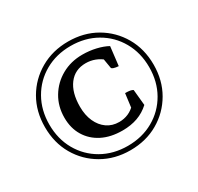

<svg xmlns="http://www.w3.org/2000/svg" viewBox="-130 -886 933 903"><g transform="rotate(-30 337.0 -435.0)"><path d="M337 -140Q253 -140 186 -178.5Q119 -217 80.5 -283.5Q42 -350 42 -435Q42 -520 80.5 -586.5Q119 -653 186 -691.5Q253 -730 337 -730Q422 -730 488.5 -691.5Q555 -653 593.5 -586.5Q632 -520 632 -435Q632 -350 593.5 -283.5Q555 -217 488.5 -178.5Q422 -140 337 -140ZM337 -164Q415 -164 476.5 -199Q538 -234 573 -295.5Q608 -357 608 -435Q608 -513 573 -574.5Q538 -636 476.5 -671Q415 -706 337 -706Q259 -706 197.5 -671Q136 -636 101 -574.5Q66 -513 66 -435Q66 -357 101 -295.5Q136 -234 197.5 -199Q259 -164 337 -164ZM351.2 -239Q287.5 -239 241.2 -262.5Q194.9 -286 169.2 -328.5Q143.5 -370.9 143.5 -427.7Q143.5 -489.3 172.8 -538Q202 -586.8 252 -614.9Q301.9 -643 364.2 -643Q402.2 -643 437.5 -634.8Q472.8 -626.5 498.2 -612.5L486.2 -510.4Q470.6 -511.3 460.3 -514.8Q449.9 -518.3 449.5 -523.3L439.1 -585.2L451.8 -564.6Q410 -600.3 357.6 -600.3Q299.3 -600.3 266 -556.5Q232.7 -512.7 232.7 -436.1Q232.7 -390.2 248.4 -355.4Q264.1 -320.6 292.1 -301.1Q320 -281.6 357.5 -281.6Q384.1 -281.6 407.3 -291.6Q430.6 -301.7 450 -322.8L437.2 -296.6L448.6 -385.7Q465.5 -385.7 475.2 -383.9Q484.9 -382.1 490.9 -378.1L499.2 -292.3Q470.1 -265.4 433.5 -252.2Q396.8 -239 351.2 -239Z"/></g></svg>

Font: Pitagon Serif
Style: Regular
Weight: 400
Designer: Travis Tran
Foundry: Pitagon
Version: Version 1.000;gftools[0.9.26]